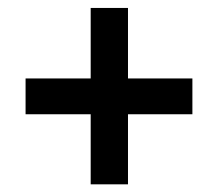

<svg xmlns="http://www.w3.org/2000/svg" viewBox="-20 -535 554 488"><path d="M305.3 -335.6V-514.8H210.5V-335.6H45V-244.6H210.5V-66.5H305.3V-244.6H469V-335.6Z"/></svg>

Font: Diatome Semibold
Style: Regular
Weight: 600
Designer: 15.100.17
Foundry: 15.100.17
Version: Version 1.005;Fontself Maker 3.5.8